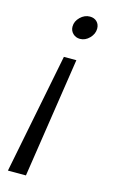

<svg xmlns="http://www.w3.org/2000/svg" viewBox="-112 -527 485 803"><g transform="rotate(15 130.5 -125.5)"><path d="M114 -422Q114 -445 132.5 -463Q151 -481 174 -481Q193 -481 204.5 -469.5Q216 -458 216 -440Q216 -417 198 -398.5Q180 -380 157 -380Q139 -380 126.5 -392Q114 -404 114 -422ZM112 -290H166L87 230H9Z"/></g></svg>

Font: KoHo
Style: Italic
Weight: 400
Italic angle: -10°
Designer: Cadson Demak & Katatrad Team
Foundry: Cadson Demak Co.,Ltd.
Version: Version 1.000